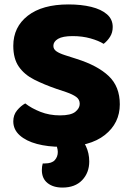

<svg xmlns="http://www.w3.org/2000/svg" viewBox="-20 -645 591 867"><path d="M251 -124Q300 -124 320 -140Q340 -156 340 -176Q340 -196 324 -207.5Q308 -219 279 -229L237 -243Q179 -263 134.5 -285.5Q90 -308 65 -344Q40 -380 40 -438Q40 -523 105.5 -574Q171 -625 289 -625Q347 -625 392 -614Q437 -603 463 -580.5Q489 -558 489 -523Q489 -498 477 -479Q465 -460 448 -447Q426 -461 389 -471.5Q352 -482 308 -482Q263 -482 242 -469.5Q221 -457 221 -438Q221 -423 234.5 -413.5Q248 -404 273 -396L326 -379Q421 -349 471 -301.5Q521 -254 521 -174Q521 -89 453.5 -35.5Q386 18 257 18Q196 18 147 5Q98 -8 69 -34Q40 -60 40 -97Q40 -126 57 -146.5Q74 -167 94 -178Q122 -156 162.5 -140Q203 -124 251 -124ZM224 -5 315 -38Q353 -17 368 15Q383 47 383 84Q383 135 351 168.5Q319 202 262 202Q220 202 194.5 181.5Q169 161 169 123Q169 106 173 93H183Q214 93 227.5 78Q241 63 241 41Q241 31 237 18Q233 5 224 -5Z"/></svg>

Font: Baloo Bhaijaan 2 ExtraBold
Style: Regular
Weight: 800
Designer: Sanskriti Dholi, Noopur Datye and Ek Type
Foundry: Ek Type
Version: Version 1.701